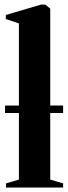

<svg xmlns="http://www.w3.org/2000/svg" viewBox="-20 -838 305 858"><path d="M64.5 -35.5V-733.5L6 -753V-771L163.5 -817.5H182.5L204.5 -799.5V-35.5L262 -18.5V0H7V-18.5ZM262 -366.5V-333H2.5V-366.5Z"/></svg>

Font: Merriweather 144pt
Style: Bold
Weight: 700
Version: Version 2.100